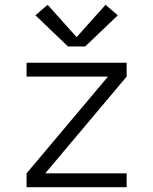

<svg xmlns="http://www.w3.org/2000/svg" viewBox="-20 -782 640 802"><path d="M91 0V-58L431 -462H91V-520H509V-462L169 -58H509V0ZM264 -588 128 -718 179 -762 300 -627 421 -762 472 -718 336 -588Z"/></svg>

Font: Iosevka SS04 Light Extended
Style: Regular
Weight: 300
Width: 7
Monospace: yes
Designer: Belleve Invis
Foundry: Belleve Invis
Version: Version 19.0.0; ttfautohint (v1.8.4)